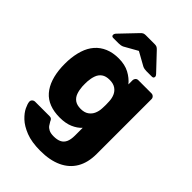

<svg xmlns="http://www.w3.org/2000/svg" viewBox="-278 -860 1191 1191"><g transform="rotate(45 317.0 -265.0)"><path d="M314 220Q237 220 186.5 200Q136 180 106.5 152Q77 124 64 96.5Q51 69 50 53Q49 42 57 34.5Q65 27 76 27H203Q213 27 219 32Q225 37 229 48Q235 59 243 70.5Q251 82 266.5 90Q282 98 309 98Q339 98 359 88.5Q379 79 389 57.5Q399 36 399 0V-67Q376 -42 340 -26.5Q304 -11 253 -11Q202 -11 163 -26Q124 -41 98 -71Q72 -101 57.5 -144Q43 -187 40 -243Q39 -269 40 -296Q43 -349 57 -392.5Q71 -436 97.5 -466.5Q124 -497 163 -513.5Q202 -530 253 -530Q307 -530 345.5 -509.5Q384 -489 409 -458V-495Q409 -505 416 -512.5Q423 -520 434 -520H549Q560 -520 567.5 -512.5Q575 -505 575 -495V-14Q575 62 544.5 114Q514 166 455.5 193Q397 220 314 220ZM307 -141Q339 -141 359 -155Q379 -169 388.5 -191Q398 -213 399 -238Q400 -249 400 -269Q400 -289 399 -299Q398 -325 388.5 -347Q379 -369 359 -382.5Q339 -396 307 -396Q274 -396 254.5 -382Q235 -368 226.5 -344Q218 -320 216 -291Q215 -269 216 -246Q218 -217 226.5 -193Q235 -169 254.5 -155Q274 -141 307 -141ZM139 -595Q124 -595 124 -609Q124 -617 131 -625L234 -733Q244 -744 251.5 -747Q259 -750 269 -750H348Q358 -750 365.5 -747Q373 -744 383 -733L485 -625Q493 -617 493 -609Q493 -595 478 -595H430Q422 -595 413 -596.5Q404 -598 396 -602L308 -651L221 -602Q213 -598 204 -596.5Q195 -595 186 -595Z"/></g></svg>

Font: DVN-Rubik
Style: Bold
Weight: 700
Designer: Hubert and Fischer
Foundry: Hubert & Fischer
Version: Version 2.102